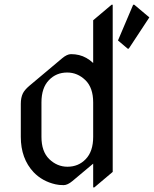

<svg xmlns="http://www.w3.org/2000/svg" viewBox="-20 -777 655 816"><path d="M545.9 -756.8H550.8L614.7 -703.1L527.3 -570.3H522.5L481.4 -605ZM266.6 -68.4Q313.5 -68.4 344.2 -100.6Q376 -133.3 376 -195.3V-341.8Q376 -403.8 343.3 -436Q309.6 -468.8 265.6 -468.8Q218.8 -468.8 188 -436.5Q156.2 -403.8 156.2 -341.8V-195.3Q156.2 -133.3 189 -101.1Q222.7 -68.4 266.6 -68.4ZM380.9 19.5H376V-81.5L288.1 -7.8Q267.1 9.8 250.5 9.8Q230 9.8 215.8 6.3Q160.2 -6.3 123 -44.9Q68.4 -103 68.4 -195.3V-335.4Q68.4 -361.8 77.1 -379.9Q84.5 -395 104.5 -412.1L244.1 -529.3Q265.1 -546.9 281.7 -546.9Q299.8 -546.9 315.9 -543Q348.1 -535.2 376 -509.3V-690.9L454.1 -756.8H459V-46.4Z"/></svg>

Font: Gothica
Style: Book
Weight: 400
Designer: Wojciech Kalinowski "wmk69" (wmk69@o2.pl)
Foundry: Wojciech Kalinowski "wmk69" (wmk69@o2.pl)
Version: Version 2.1.0; 2021-05-14